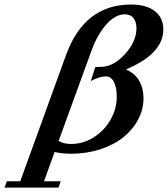

<svg xmlns="http://www.w3.org/2000/svg" viewBox="-128 -671 745 852"><path d="M-107.9 161.6 -97.7 133.3H-38.1L165 -426.8Q246.6 -650.9 453.1 -650.9Q521 -650.9 558.8 -621.8Q596.7 -592.8 596.7 -540Q596.7 -432.6 430.7 -362.8Q470.7 -345.7 489.7 -312.3Q508.8 -278.8 508.8 -234.9Q508.8 -185.5 484.9 -140.4Q460.9 -95.2 419.2 -61.8Q377.4 -28.3 316.9 -8.5Q256.3 11.2 187 11.2Q146 11.2 114.3 3.4L67.4 133.3H141.6L131.3 161.6ZM277.8 -445.8 132.3 -45.9Q152.8 -32.2 187.5 -32.2Q244.1 -32.2 291.5 -64Q338.9 -95.7 364.5 -143.3Q390.1 -190.9 390.1 -240.7Q390.1 -282.7 377.4 -307.4Q364.7 -332 342.3 -332Q313.5 -332 274.9 -311.5L294.9 -373.5L324.7 -374.5Q377 -376.5 427.2 -431.6Q477.5 -486.8 477.5 -546.4Q477.5 -572.8 464.6 -590.1Q451.7 -607.4 425.3 -607.4Q383.8 -607.4 344 -562.7Q304.2 -518.1 277.8 -445.8Z"/></svg>

Font: Elstob 14pt SemiBold
Style: Italic
Weight: 600
Italic angle: -20°
Designer: Peter S. Baker
Version: Version 1.015